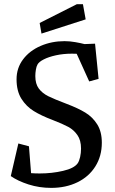

<svg xmlns="http://www.w3.org/2000/svg" viewBox="-20 -892 558 929"><path d="M328.1 -632.3Q286.6 -632.3 251 -624.5Q215.3 -616.7 191.9 -604.7Q168.5 -592.8 161.6 -580.1Q156.2 -570.8 153.6 -554.9Q150.9 -539.1 150.9 -523.9Q150.9 -486.3 167.7 -463.6Q184.6 -440.9 213.6 -426.5Q242.7 -412.1 303.2 -389.2Q357.4 -368.7 392.8 -347.2Q428.2 -325.7 450.4 -290.3Q472.7 -254.9 472.7 -201.7Q472.7 -136.7 441.4 -86.9Q410.2 -37.1 354.5 -10Q298.8 17.1 227.5 17.1Q169.9 17.1 118.2 0.5Q66.4 -16.1 32.2 -40L68.8 -197.8L120.1 -184.1L130.4 -54.2Q149.4 -52.7 171.9 -52.7Q231 -52.7 284.9 -65.2Q338.9 -77.6 356 -102.1Q363.3 -112.8 367.7 -132.3Q372.1 -151.9 372.1 -172.9Q372.1 -213.4 354.5 -238.5Q336.9 -263.7 310.3 -278.1Q283.7 -292.5 234.4 -311.5Q180.2 -332 143.6 -354.5Q106.9 -377 83.5 -414.3Q60.1 -451.7 60.1 -508.3Q60.1 -563 91.8 -605Q123.5 -647 176.8 -669.9Q230 -692.9 292.5 -692.9Q317.4 -692.9 345 -688Q372.6 -683.1 388.7 -678.7L439.9 -680.7L457 -510.3L411.6 -498L351.1 -631.8Q343.8 -632.3 328.1 -632.3ZM171.9 -780.8 351.6 -871.6H381.3L394.5 -798.3L180.7 -729.5Z"/></svg>

Font: Vesper Libre
Style: Regular
Weight: 400
Designer: Robert Keller & Kimya Gandhi
Foundry: Mota Italic
Version: Version 1.058